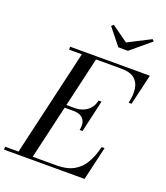

<svg xmlns="http://www.w3.org/2000/svg" viewBox="-216 -1090 1044 1207"><g transform="rotate(20 306.0 -487.0)"><path d="M40 0 214 -750H309L135 0ZM-45 0V-19.5H300Q368.5 -19.5 413 -44.5Q457.5 -69.5 484.2 -115.5Q511 -161.5 526 -225H545.5L493.5 0ZM359 -278.5Q366.5 -312 358.5 -334Q350.5 -356 331 -367Q311.5 -378 283 -378H212V-397.5H283Q311.5 -397.5 337.2 -407.5Q363 -417.5 381.8 -438.5Q400.5 -459.5 408 -493H427.5L378.5 -278.5ZM590 -545Q602.5 -598.5 596.8 -640.5Q591 -682.5 561.8 -706.5Q532.5 -730.5 474 -730.5H124V-750H657.5L609.5 -545ZM410 -850 321.5 -960.5 335 -973.5 444.5 -895 595 -972 606.5 -960.5 474 -850Z"/></g></svg>

Font: Bodoni Moda SC
Style: Italic
Weight: 400
Italic angle: -13°
Designer: Owen Earl
Foundry: indestructible type
Version: Version 2.005